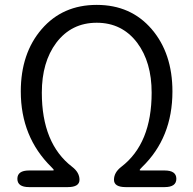

<svg xmlns="http://www.w3.org/2000/svg" viewBox="-20 -765 791 785"><path d="M99 0Q51 0 51 -34Q51 -68 99 -68H195Q200 -68 200 -70Q200 -72 190 -82Q65 -205 65 -391Q65 -547 150.5 -646Q236 -745 375.5 -745Q515 -745 600 -646Q685 -547 685 -391Q685 -202 561 -82Q551 -72 551 -70Q551 -68 556 -68H653Q701 -68 701 -34Q701 0 653 0H494Q446 0 446 -30Q446 -60 476 -83Q600 -178 600 -386Q600 -511 541 -590Q479 -672 375.5 -672Q272 -672 210 -590Q151 -511 151 -386Q151 -178 275 -83Q305 -60 305 -30Q305 0 257 0Z"/></svg>

Font: Resource Han Rounded JP Normal
Style: Regular
Weight: 350
Designer: Cyano Hao (round all glyphs); Ryoko NISHIZUKA 西塚涼子 (kana, bopomofo & ideographs); Paul D. Hunt (Latin, Greek & Cyrillic)
Foundry: Cyano Hao
Version: 0.990